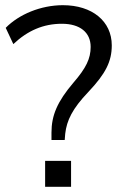

<svg xmlns="http://www.w3.org/2000/svg" viewBox="-20 -720 474 740"><path d="M178.4 -208.8V-180.4H229.4L231.4 -204.9C237.3 -255.9 258.8 -301 320.6 -365.7C387.3 -436.3 410.8 -483.3 410.8 -545.1C410.8 -638.2 335.3 -700 222.5 -700C137.3 -700 52.9 -664.7 2 -612.7L31.4 -550C86.3 -602 147.1 -628.4 218.6 -628.4C288.2 -628.4 329.4 -595.1 329.4 -539.2C329.4 -494.1 311.8 -457.8 262.7 -401C201 -328.4 178.4 -275.5 178.4 -208.8ZM153.9 0H253.9V-100H153.9Z"/></svg>

Font: LL Pando Sans
Style: Regular
Weight: 400
Designer: Joshua Smith
Foundry: Joshua Smith
Version: Version 1.000;Glyphs 3.2.1 (3258)